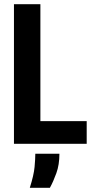

<svg xmlns="http://www.w3.org/2000/svg" viewBox="-20 -680 439 908"><path d="M46 0V-660H171V0ZM75 0V-107H390V0ZM121 208Q140 148 143.5 109.5Q147 71 147 47H261Q261 99 246.5 139Q232 179 216 208Z"/></svg>

Font: Bricolage Grotesque 72pt SemiCondensed SemiBold
Style: Regular
Weight: 600
Width: 4
Designer: Mathieu Triay
Foundry: Atelier Triay
Version: Version 1.001;gftools[0.9.33.dev8+g029e19f]